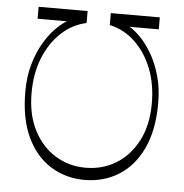

<svg xmlns="http://www.w3.org/2000/svg" viewBox="-52 -750 780 816"><g transform="rotate(5 338.5 -342.0)"><path d="M338 16Q258 16 193.5 -24Q129 -64 92 -142.5Q55 -221 55 -336Q55 -400 70 -452.5Q85 -505 108.5 -545Q132 -585 158 -611Q184 -637 205 -649H80V-700H289V-649Q228 -636 181 -591.5Q134 -547 108 -481Q82 -415 82 -333Q82 -240 116.5 -173.5Q151 -107 209 -71.5Q267 -36 338 -36Q410 -36 468 -71.5Q526 -107 560.5 -173.5Q595 -240 595 -333Q595 -415 569 -481Q543 -547 496 -591.5Q449 -636 388 -649V-700H597V-649H472Q494 -637 519.5 -611Q545 -585 568.5 -545Q592 -505 607 -452.5Q622 -400 622 -336Q622 -221 585 -142.5Q548 -64 483.5 -24Q419 16 338 16Z"/></g></svg>

Font: Ojuju Light
Style: Regular
Weight: 300
Designer: Chisaokwu Joboson, Mirko Velimirovic
Foundry: Udi Foundry
Version: Version 1.000